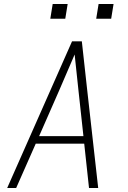

<svg xmlns="http://www.w3.org/2000/svg" viewBox="-20 -942 640 962"><path d="M16 0 341 -735H390L417 -490L472 0H426L402 -222H159L61 0ZM176 -260H398L373 -490Q368 -535 363.5 -579.5Q359 -624 354 -669Q335 -624 315.5 -579.5Q296 -535 277 -490ZM462 -848 474 -922H549L537 -848ZM232 -848 244 -922H319L307 -848Z"/></svg>

Font: Iosevka SS04 XLt Ex
Style: Italic
Weight: 200
Width: 7
Italic angle: -9°
Monospace: yes
Designer: Belleve Invis
Foundry: Belleve Invis
Version: Version 19.0.0; ttfautohint (v1.8.4)